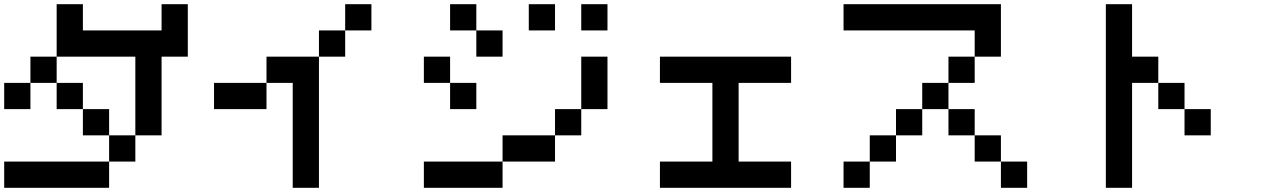

<svg xmlns="http://www.w3.org/2000/svg" viewBox="-20 -895 6040 915"><path d="M0 0V-125H500V0ZM0 -375V-500H125V-375ZM250 -625V-500H125V-625ZM250 -500H375V-375H250ZM250 -875H375V-750H750V-875H875V-625H750V-250H625V-625H250ZM500 -250H625V-125H500ZM500 -375V-250H375V-375Z M1000 -375V-500H1250V-375ZM1250 -500V-625H1500V0H1375V-500ZM1500 -625V-750H1625V-625ZM1625 -750V-875H1750V-750Z M2000 0V-125H2375V0ZM2000 -500V-625H2125V-500ZM2250 -625V-750H2375V-625ZM2250 -500V-375H2125V-500ZM2250 -875V-750H2125V-875ZM2500 -750V-875H2625V-750ZM2750 -250H2625V-375H2750ZM2750 -625H2875V-375H2750ZM2750 -750V-875H2875V-750ZM2375 -125V-250H2625V-125Z M3500 -125H3750V0H3125V-125H3375V-500H3125V-625H3750V-500H3500Z M4000 0V-125H4125V0ZM4000 -750V-875H4750V-625H4625V-750ZM4250 -250V-125H4125V-250ZM4250 -375H4375V-250H4250ZM4500 -250V-375H4625V-250ZM4500 -500V-625H4625V-500ZM4500 -375H4375V-500H4500ZM4750 -250V-125H4625V-250ZM4750 -125H4875V0H4750Z M5250 0V-875H5375V-625H5500V-500H5375V0ZM5500 -500H5625V-375H5500ZM5625 -250V-375H5750V-250Z"/></svg>

Font: GalmuriMono7 Regular
Style: Regular
Weight: 400
Designer: Lee Minseo (quiple)
Version: Version 2.399;hotconv 1.1.1;makeotfexe 2.6.0 DEVELOPMENT